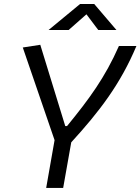

<svg xmlns="http://www.w3.org/2000/svg" viewBox="-20 -918 686 938"><path d="M205.6 0H288.6L328.1 -222.7C465.3 -372.6 568.4 -507.3 646.5 -693.4H561C493.2 -539.6 416 -434.6 307.6 -302.2H298.8L176.8 -699.2L91.3 -686L246.6 -233.4ZM217.3 -771.5H315.4L402.3 -848.1L460 -771.5H548.8L440.4 -898.4H371.1Z"/></svg>

Font: Cascadia Code SemiLight
Style: Italic
Weight: 350
Italic angle: -10°
Monospace: yes
Designer: Aaron Bell
Foundry: Saja Typeworks
Version: Version 2404.023